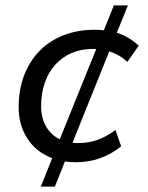

<svg xmlns="http://www.w3.org/2000/svg" viewBox="-20 -590 548 710"><path d="M131 100 173 -5Q113 -28 81 -78Q49 -128 49 -193Q49 -259 69.5 -312Q90 -365 127 -402.5Q164 -440 216 -460Q268 -480 330 -480Q339 -480 347.5 -479.5Q356 -479 364 -478L401 -570H453L412 -469Q436 -461 456 -449Q476 -437 493 -421L451 -361Q436 -375 419.5 -384.5Q403 -394 384 -400L248 -62Q253 -61 258 -61Q263 -61 268 -61Q306 -61 338.5 -72Q371 -83 407 -109L428 -49Q355 10 260 10Q239 10 220 7L183 100ZM132 -197Q132 -155 150 -123Q168 -91 201 -75L336 -409H322Q280 -409 245 -394Q210 -379 185 -351.5Q160 -324 146 -285Q132 -246 132 -197Z"/></svg>

Font: Celebes
Style: Italic
Weight: 400
Italic angle: -10°
Designer: Anugrah Pasau
Foundry: Lafontype
Version: Version 1.000; ttfautohint (v1.8.4)